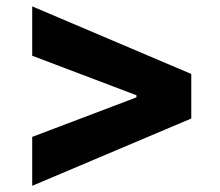

<svg xmlns="http://www.w3.org/2000/svg" viewBox="-20 -602 706 617"><path d="M594.7 -221.2 83.5 -4.9V-162.1L418.5 -289.1V-295.9L83.5 -422.9V-581.5L594.7 -364.3Z"/></svg>

Font: Inter Display ExtraBold
Style: Regular
Weight: 800
Designer: Rasmus Andersson
Foundry: rsms
Version: Version 4.000;git-a52131595